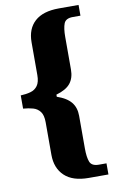

<svg xmlns="http://www.w3.org/2000/svg" viewBox="-97 -811 593 986"><g transform="rotate(-10 199.5 -318.0)"><path d="M283 124Q200 124 157.5 83.5Q115 43 115 -26V-196Q115 -233 101 -251.5Q87 -270 64 -276.5Q41 -283 13 -285V-354Q41 -355 64.5 -361.5Q88 -368 101.5 -387Q115 -406 115 -442V-613Q115 -683 157.5 -721.5Q200 -760 283 -760H386V-704H346Q309 -704 299.5 -679.5Q290 -655 290 -610V-440Q290 -396 268 -368.5Q246 -341 194 -326V-315Q244 -298 267 -270Q290 -242 290 -199V-28Q290 17 299.5 41.5Q309 66 346 66H386V124Z"/></g></svg>

Font: Noto Serif Hebrew Condensed Black
Style: Regular
Weight: 900
Width: 3
Designer: Monotype Design Team
Foundry: Monotype Imaging Inc.
Version: Version 2.004; ttfautohint (v1.8.4.7-5d5b)